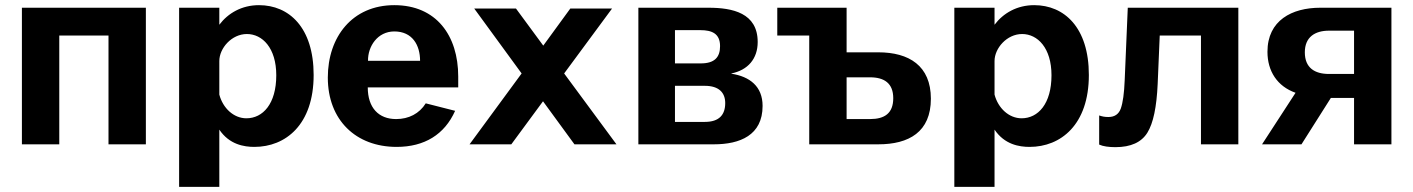

<svg xmlns="http://www.w3.org/2000/svg" viewBox="-20 -560 5483 745"><path d="M65 -530V0H210V-422H401V0H546V-530Z M831 165V-57C870 1 927 10 967 10C1088 10 1197 -76 1197 -269C1197 -454 1101 -540 985 -540C918 -540 865 -509 831 -464V-530H675V165ZM936 -101C887 -101 845 -140 831 -193V-323C831 -373 879 -428 938 -428C998 -428 1052 -374 1052 -268C1052 -157 1000 -101 936 -101Z M1758 -221V-263C1758 -422 1673 -540 1510 -540C1347 -540 1252 -417 1252 -259C1252 -94 1361 10 1519 10C1627 10 1705 -38 1746 -130L1632 -159C1607 -119 1566 -98 1517 -98C1449 -98 1407 -142 1407 -221ZM1408 -324C1407 -380 1445 -438 1510 -438C1580 -438 1610 -385 1610 -324Z M2169 -275 2355 -527H2193L2088 -383L1982 -527H1820L2004 -275L1802 0H1964L2087 -167L2209 0H2372Z M2457 0H2750C2851 0 2939 -35 2939 -149C2939 -225 2889 -263 2818 -274V-275C2882 -288 2920 -332 2920 -397C2920 -510 2822 -530 2729 -530H2457ZM2599 -87V-227H2715C2770 -227 2794 -200 2794 -160C2794 -115 2771 -87 2715 -87ZM2599 -314V-443H2698C2742 -443 2774 -430 2774 -381C2774 -338 2753 -314 2699 -314Z M2996 -422H3120V0H3388C3507 0 3592 -48 3592 -177C3592 -305 3507 -357 3388 -357H3265V-530H2996ZM3356 -260C3411 -260 3446 -237 3446 -179C3446 -120 3412 -98 3356 -98H3265V-260Z M3839 165V-57C3878 1 3935 10 3975 10C4096 10 4205 -76 4205 -269C4205 -454 4109 -540 3993 -540C3926 -540 3873 -509 3839 -464V-530H3683V165ZM3944 -101C3895 -101 3853 -140 3839 -193V-323C3839 -373 3887 -428 3946 -428C4006 -428 4060 -374 4060 -268C4060 -157 4008 -101 3944 -101Z M4480 -422H4640V0H4785V-530H4356L4344 -248C4342 -198 4337 -162 4329 -139C4321 -117 4305 -106 4281 -106C4266 -106 4257 -108 4245 -112V1C4260 8 4283 11 4308 11C4368 11 4409 -8 4432 -45C4455 -82 4468 -145 4472 -234Z M5030 0 5144 -180H5234V0H5379V-530H5103C4993 -530 4898 -481 4898 -359C4898 -284 4936 -225 5007 -200L4877 0ZM5137 -273C5081 -273 5043 -297 5043 -357C5043 -416 5082 -441 5137 -441H5234V-273Z"/></svg>

Font: Cheyenne Sans
Style: Bold
Weight: 700
Designer: The Public Sans project authors (U.S. Web Design System), Libre Franklin designed by Pablo Impallari and Rodrigo Fuenzal
Foundry: The Cheyenne Sans Project Authors
Version: Version 2.007